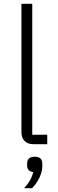

<svg xmlns="http://www.w3.org/2000/svg" viewBox="-20 -760 304 1012"><path d="M203 103V114Q203 145 187.5 177Q172 209 149 232H107Q146 190 155 147Q123 143 123 112V103Q123 66 163 66Q203 66 203 103ZM229 0H156Q126 0 109.5 -17Q93 -34 93 -62V-740H150V-50H229Z"/></svg>

Font: IBM Plex Sans Light
Style: Regular
Weight: 300
Designer: Mike Abbink, Paul van der Laan, Pieter van Rosmalen
Foundry: Bold Monday
Version: Version 3.0